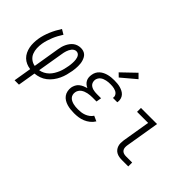

<svg xmlns="http://www.w3.org/2000/svg" viewBox="-111 -1295 2022 2022"><g transform="rotate(45 900.0 -284.5)"><path d="M177 205 210 6Q178 2 149.5 -10.5Q121 -23 99.5 -44Q78 -65 64.5 -93Q51 -121 45 -151.5Q39 -182 39.5 -215Q40 -248 45 -280Q50 -312 60 -344.5Q70 -377 83 -408Q96 -439 112.5 -470Q129 -501 148 -530L202 -498Q185 -472 170 -444Q155 -416 143.5 -388Q132 -360 123 -330.5Q114 -301 109 -272Q103 -236 104.5 -200Q106 -164 118.5 -132.5Q131 -101 158 -79.5Q185 -58 220 -52L269 -350Q272 -371 278 -392Q284 -413 293.5 -433Q303 -453 316.5 -471.5Q330 -490 348 -503.5Q366 -517 387.5 -523.5Q409 -530 431 -530Q450 -530 468 -524.5Q486 -519 499.5 -507.5Q513 -496 521.5 -480Q530 -464 535.5 -446.5Q541 -429 543 -410.5Q545 -392 545 -372.5Q545 -353 543 -334Q541 -315 538 -295Q532 -261 523 -227Q514 -193 498.5 -159.5Q483 -126 460.5 -96Q438 -66 408.5 -43Q379 -20 344.5 -8Q310 4 275 7L242 205ZM285 -53Q312 -57 338 -70.5Q364 -84 384.5 -104Q405 -124 420 -149Q435 -174 445.5 -199Q456 -224 462.5 -251Q469 -278 474 -305Q476 -317 477.5 -330Q479 -343 479.5 -355.5Q480 -368 480 -380.5Q480 -393 478 -405.5Q476 -418 472.5 -429.5Q469 -441 462 -451Q455 -461 444.5 -466.5Q434 -472 421 -472Q407 -472 394 -464.5Q381 -457 372 -445.5Q363 -434 356.5 -421Q350 -408 345.5 -394.5Q341 -381 338 -367.5Q335 -354 333 -340Z M865 8Q838 8 811 5Q784 2 758.5 -5.5Q733 -13 711 -26.5Q689 -40 674 -60.5Q659 -81 653.5 -108Q648 -135 652 -162Q656 -183 666.5 -204Q677 -225 695 -239.5Q713 -254 734.5 -263.5Q756 -273 777 -279Q759 -287 744 -299.5Q729 -312 719.5 -329.5Q710 -347 708 -367.5Q706 -388 710 -409Q713 -431 723.5 -451.5Q734 -472 751.5 -487.5Q769 -503 790 -513Q811 -523 833 -528.5Q855 -534 876.5 -536Q898 -538 920 -538Q943 -538 966 -536Q989 -534 1010 -528Q1031 -522 1050.5 -512Q1070 -502 1084 -486Q1098 -470 1104 -448Q1110 -426 1107 -404Q1106 -402 1106 -399.5Q1106 -397 1105 -396H1040Q1041 -397 1041 -398Q1041 -399 1041 -400Q1044 -414 1039 -427.5Q1034 -441 1024.5 -450.5Q1015 -460 1002.5 -465.5Q990 -471 976.5 -474.5Q963 -478 949 -479Q935 -480 920 -480Q905 -480 890.5 -479Q876 -478 861 -474.5Q846 -471 831.5 -465.5Q817 -460 804.5 -450.5Q792 -441 784 -427.5Q776 -414 773 -399Q771 -384 774 -369Q777 -354 785.5 -342.5Q794 -331 807 -323.5Q820 -316 834 -312Q848 -308 863.5 -306.5Q879 -305 894 -305H955L945 -247H885Q868 -247 851 -245.5Q834 -244 817 -240.5Q800 -237 783.5 -230.5Q767 -224 752.5 -213.5Q738 -203 728.5 -187Q719 -171 717 -155Q714 -137 718.5 -119.5Q723 -102 734.5 -89.5Q746 -77 761.5 -69.5Q777 -62 794 -57.5Q811 -53 829 -51.5Q847 -50 865 -50Q888 -50 911.5 -53Q935 -56 957.5 -64.5Q980 -73 1000.5 -88Q1021 -103 1034 -124L1092 -98Q1075 -69 1048 -47.5Q1021 -26 990.5 -13.5Q960 -1 928.5 3.5Q897 8 865 8ZM932 -591 893 -629 1044 -774 1092 -726Z M1571 0Q1549 0 1528.5 -3.5Q1508 -7 1490 -16.5Q1472 -26 1459.5 -41.5Q1447 -57 1440.5 -76.5Q1434 -96 1434 -117Q1434 -138 1437 -159L1489 -472H1324V-530H1564L1501 -150Q1498 -132 1499.5 -114.5Q1501 -97 1510.5 -83.5Q1520 -70 1536.5 -64Q1553 -58 1571 -58H1665V0Z"/></g></svg>

Font: Iosevka Curly Slab LtEx
Style: Italic
Weight: 300
Width: 7
Italic angle: -9°
Monospace: yes
Designer: Belleve Invis
Foundry: Belleve Invis
Version: Version 11.1.0; ttfautohint (v1.8.3)